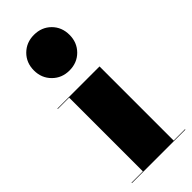

<svg xmlns="http://www.w3.org/2000/svg" viewBox="-246 -799 838 838"><g transform="rotate(-45 172.5 -380.0)"><path d="M60 -650Q60 -697.5 91.5 -728.8Q123 -760 170 -760Q217.5 -760 248.8 -728.8Q280 -697.5 280 -650Q280 -603 248.8 -571.5Q217.5 -540 170 -540Q123 -540 91.5 -571.5Q60 -603 60 -650ZM15 -2.5H85V-457.5H15V-460H275V-2.5H345V0H15Z"/></g></svg>

Font: Bodoni* 72pt Fatface
Style: Regular
Weight: 900
Version: Version 2.3